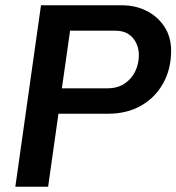

<svg xmlns="http://www.w3.org/2000/svg" viewBox="-20 -706 667 726"><path d="M38 0 135 -686H441Q493 -686 535 -664.5Q577 -643 602 -604.5Q627 -566 627 -514Q627 -445 597 -391Q567 -337 513.5 -306.5Q460 -276 389 -276H201L162 0ZM214 -372H385Q424 -372 450.5 -389.5Q477 -407 491 -435.5Q505 -464 505 -497Q505 -536 482 -563Q459 -590 415 -590H245Z"/></svg>

Font: Chivo Medium Medium
Style: Italic
Weight: 500
Italic angle: -8.05°
Version: Version 2.002